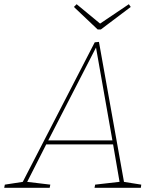

<svg xmlns="http://www.w3.org/2000/svg" viewBox="-55 -892 737 912"><path d="M535 -22 528 -29 616 -15 614 0H394L397 -15L519 -29L514 -22L481 -213L488 -206H158L168 -213L71 -22L67 -29L184 -15L181 0H-35L-32 -15L59 -29L50 -22L395 -691L415 -693ZM171 -219 167 -225H485L480 -219L400 -672H404ZM557 -872 566 -859 424 -752H409L296 -859L309 -872L424 -777H416Z"/></svg>

Font: Bitter Thin Thin
Style: Italic
Weight: 250
Italic angle: -9°
Version: Version 2.002